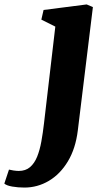

<svg xmlns="http://www.w3.org/2000/svg" viewBox="-138 -588 478 866"><path d="M213 0Q203 82 168.2 139.8Q133.5 197.5 82.2 227.8Q31 258 -28 258Q-57 258 -82.8 253.5Q-108.5 249 -118.5 240L-97.5 177Q-90.5 179 -76.8 181Q-63 183 -53.5 183Q-22.5 183 -2.5 165.8Q17.5 148.5 29.5 118.8Q41.5 89 48.5 50.2Q55.5 11.5 60.5 -32L111.5 -468L48.5 -499.5L58.5 -543L253 -568L281 -556Z"/></svg>

Font: Merriweather Light 18pt Black
Style: Italic
Weight: 900
Italic angle: -7.8°
Version: Version 2.101